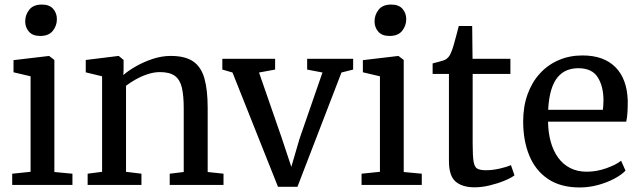

<svg xmlns="http://www.w3.org/2000/svg" viewBox="-20 -814 2814 845"><path d="M114.6 -57.9V-478.2L39.5 -495.9V-549.3L194.3 -567.6H196.3L219.3 -550.2V-57L298.8 -49.5V0H33.7V-49.5ZM156.4 -655.8Q123.8 -655.8 107.3 -674.7Q90.9 -693.6 90.9 -719.9Q90.9 -748.6 108.8 -771.2Q126.7 -793.9 163.9 -793.9H164.9Q197.6 -793.9 214 -775Q230.4 -756.1 230.4 -729.7Q230.4 -701 212.5 -678.4Q194.6 -655.8 157.4 -655.8Z M429.3 -57.9V-478.2L357.4 -495.6V-550L499.8 -567.6H502.8L523.9 -550.2V-508.3L522.9 -483.7Q544.6 -503 578.7 -522.4Q612.8 -541.8 652.6 -554.9Q692.4 -567.9 731.2 -567.9Q794.5 -567.9 829.9 -543.8Q865.2 -519.8 879.6 -469.1Q894 -418.4 894 -338.5V-57L963.7 -49.6V0H726.9V-49.5L788.6 -57V-337.9Q788.6 -392.7 780.5 -427.9Q772.4 -463 749.7 -479.9Q727.1 -496.7 683.8 -496.7Q657.3 -496.7 629.7 -487.5Q602.1 -478.4 577.3 -464.4Q552.5 -450.5 534.6 -436.5V-57.9L602.5 -49.5V0H365.7V-49.5Z M958.5 -507.8V-555.1H1190.8V-507.8L1120 -494.9L1219.7 -207.4L1262.1 -79.7L1298.3 -203.4L1399.2 -494.9L1331.8 -507.8V-555.1H1534.2V-507.8L1482.8 -494.9L1289.1 8H1203.4L1003.2 -494.9Z M1652.1 -57.9V-478.2L1577 -495.9V-549.3L1731.8 -567.6H1733.8L1756.8 -550.2V-57L1836.3 -49.5V0H1571.2V-49.5ZM1693.9 -655.8Q1661.3 -655.8 1644.8 -674.7Q1628.4 -693.6 1628.4 -719.9Q1628.4 -748.6 1646.3 -771.2Q1664.2 -793.9 1701.4 -793.9H1702.4Q1735.1 -793.9 1751.5 -775Q1767.9 -756.1 1767.9 -729.7Q1767.9 -701 1750 -678.4Q1732.1 -655.8 1694.9 -655.8Z M2069 10.4Q2014.9 10.4 1985.3 -14.7Q1955.8 -39.9 1955.8 -105.2V-488.5H1884V-534.9Q1894 -537.7 1906.1 -540.7Q1918.2 -543.8 1928.6 -547Q1939 -550.3 1943.9 -554Q1949.8 -558.4 1953.9 -563.3Q1958 -568.1 1961.5 -574.8Q1965 -581.5 1968.5 -591Q1973.3 -603.2 1979.2 -624.8Q1985.2 -646.3 1990.8 -667.4Q1996.4 -688.4 1999.1 -699.5H2058.1L2059.7 -555.3H2226.3V-488.5H2060.2V-182Q2060.2 -127.5 2064.3 -102.8Q2068.4 -78 2081.2 -71.4Q2094 -64.8 2119.6 -64.8Q2148.3 -64.8 2180.4 -72.3Q2212.6 -79.9 2228.8 -87.2L2244.2 -42.3Q2228.7 -30.4 2199.1 -18.3Q2169.5 -6.2 2134.7 2.1Q2099.9 10.4 2069 10.4Z M2531.2 11Q2447.6 11 2392.3 -26Q2337 -63 2309.8 -128.6Q2282.5 -194.2 2282.5 -279.4Q2282.5 -345.3 2301.8 -398.9Q2321.1 -452.4 2356.1 -490.6Q2391 -528.8 2438.8 -549.4Q2486.6 -570 2543.6 -570Q2637 -570 2688.3 -518.6Q2739.7 -467.2 2742.8 -370.6Q2742.8 -340.5 2741.4 -318.1Q2740 -295.6 2736 -278.4H2392Q2392.7 -230.1 2403.9 -189.7Q2415.2 -149.3 2436.6 -119.9Q2458 -90.5 2489.6 -74.4Q2521.2 -58.3 2562.6 -58.3Q2604.8 -58.3 2647.7 -73.3Q2690.6 -88.3 2713.5 -106.6L2732.9 -63Q2715 -44.3 2683.3 -27.5Q2651.5 -10.6 2611.9 0.2Q2572.3 11 2531.2 11ZM2392.5 -330.9H2633.3Q2634.2 -337.9 2634.8 -346.5Q2635.4 -355.1 2635.6 -362.7Q2635.9 -370.4 2635.9 -374.2Q2635.5 -435 2610.3 -474.4Q2585.1 -513.8 2525 -513.8Q2498.1 -513.8 2475.1 -504.6Q2452.1 -495.3 2434.4 -474.4Q2416.8 -453.5 2406 -418.2Q2395.3 -383 2392.5 -330.9Z"/></svg>

Font: Merriweather 7pt Light
Style: Regular
Weight: 300
Designer: Eben Sorkin
Foundry: Eben Sorkin
Version: Version 2.200;gftools[0.9.31]